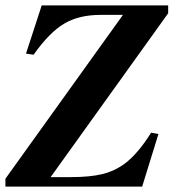

<svg xmlns="http://www.w3.org/2000/svg" viewBox="-32 -689 663 709"><path d="M589 -640 155 -35H230Q300 -35 345.5 -46Q391 -57 429 -85Q478 -122 526 -199L553 -194L493 0H-12V-29L422 -634H339Q260 -634 205.5 -602Q151 -570 92 -487L64 -491L122 -669H589Z"/></svg>

Font: STIX MathJax Main
Style: Bold Italic
Weight: 700
Italic angle: -16.33°
Designer: MicroPress Inc., with final additions and corrections provided by Coen Hoffman, Elsevier (retired)
Version: Version 1.1.1